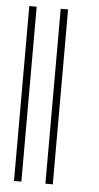

<svg xmlns="http://www.w3.org/2000/svg" viewBox="-52 -751 403 785"><g transform="rotate(5 149.0 -359.0)"><path d="M66.4 0H36.1V-717.8H66.4ZM195.3 0H165V-717.8H195.3Z"/></g></svg>

Font: Pretendard GOV Thin
Style: Regular
Weight: 100
Designer: Base glyphs from Inter by Rasmus Andersson; Hangeul glyphs from Noto Sans CJK(Source Han Sans) by Jang Soo-young and Kan
Foundry: Kil Hyung-jin
Version: Version 1.309